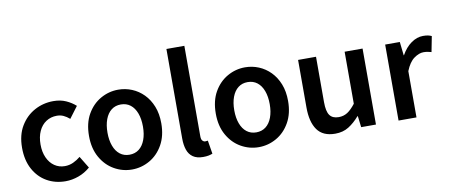

<svg xmlns="http://www.w3.org/2000/svg" viewBox="-70 -1082 3228 1381"><g transform="rotate(-10 1544.0 -391.5)"><path d="M314 14Q238 14 177.5 -20.5Q117 -55 81.5 -120.5Q46 -186 46 -277Q46 -370 85 -435Q124 -500 187.5 -534.5Q251 -569 325 -569Q377 -569 417 -551Q457 -533 487 -506L424 -422Q402 -441 380 -451Q358 -461 332 -461Q288 -461 253.5 -438.5Q219 -416 200 -374.5Q181 -333 181 -277Q181 -222 200 -180.5Q219 -139 252 -116.5Q285 -94 327 -94Q360 -94 389 -107.5Q418 -121 442 -141L495 -54Q456 -20 408.5 -3Q361 14 314 14Z M799 14Q730 14 669.5 -20.5Q609 -55 572 -120.5Q535 -186 535 -277Q535 -370 572 -435Q609 -500 669.5 -534.5Q730 -569 799 -569Q851 -569 898.5 -549.5Q946 -530 983 -492.5Q1020 -455 1041.5 -401Q1063 -347 1063 -277Q1063 -186 1026 -120.5Q989 -55 928.5 -20.5Q868 14 799 14ZM799 -94Q840 -94 869 -116.5Q898 -139 913.5 -180.5Q929 -222 929 -277Q929 -333 913.5 -374.5Q898 -416 869 -438.5Q840 -461 799 -461Q759 -461 730 -438.5Q701 -416 685.5 -374.5Q670 -333 670 -277Q670 -222 685.5 -180.5Q701 -139 730 -116.5Q759 -94 799 -94Z M1318 14Q1272 14 1244 -5.5Q1216 -25 1204 -60.5Q1192 -96 1192 -143V-797H1323V-137Q1323 -113 1332 -103.5Q1341 -94 1351 -94Q1355 -94 1359 -94.5Q1363 -95 1371 -96L1387 2Q1375 7 1358.5 10.5Q1342 14 1318 14Z M1725 14Q1656 14 1595.5 -20.5Q1535 -55 1498 -120.5Q1461 -186 1461 -277Q1461 -370 1498 -435Q1535 -500 1595.5 -534.5Q1656 -569 1725 -569Q1777 -569 1824.5 -549.5Q1872 -530 1909 -492.5Q1946 -455 1967.5 -401Q1989 -347 1989 -277Q1989 -186 1952 -120.5Q1915 -55 1854.5 -20.5Q1794 14 1725 14ZM1725 -94Q1766 -94 1795 -116.5Q1824 -139 1839.5 -180.5Q1855 -222 1855 -277Q1855 -333 1839.5 -374.5Q1824 -416 1795 -438.5Q1766 -461 1725 -461Q1685 -461 1656 -438.5Q1627 -416 1611.5 -374.5Q1596 -333 1596 -277Q1596 -222 1611.5 -180.5Q1627 -139 1656 -116.5Q1685 -94 1725 -94Z M2283 14Q2193 14 2152 -44Q2111 -102 2111 -207V-555H2242V-223Q2242 -156 2262.5 -127.5Q2283 -99 2328 -99Q2364 -99 2392 -117Q2420 -135 2451 -175V-555H2582V0H2474L2464 -82H2461Q2424 -39 2382 -12.5Q2340 14 2283 14Z M2747 0V-555H2854L2865 -456H2867Q2897 -510 2939 -539.5Q2981 -569 3025 -569Q3047 -569 3061.5 -566Q3076 -563 3088 -557L3066 -444Q3051 -448 3038.5 -450.5Q3026 -453 3008 -453Q2976 -453 2939.5 -427Q2903 -401 2878 -338V0Z"/></g></svg>

Font: Noto Sans HK SemiBold
Style: Regular
Weight: 600
Version: Version 2.004-H2;hotconv 1.0.118;makeotfexe 2.5.65603